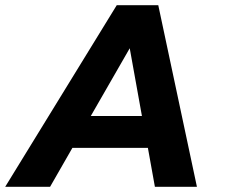

<svg xmlns="http://www.w3.org/2000/svg" viewBox="-67 -720 886 740"><path d="M530 0H692L543 -700H383L-47 0H126L212 -150H503ZM283 -273 433 -534 480 -273Z"/></svg>

Font: AWKNG-Font
Style: Bold Italic
Weight: 700
Italic angle: -11.3°
Designer: Awakening Church
Foundry: Awakening Church
Version: Version 1.700;PS 001.700;hotconv 1.0.88;makeotf.lib2.5.64775